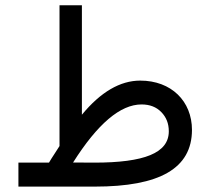

<svg xmlns="http://www.w3.org/2000/svg" viewBox="-20 -692 780 712"><path d="M48.3 -88.9V0H331.5C572.3 0 691.4 -67.4 691.9 -210C691.9 -316.9 615.2 -393.1 500 -393.1C425.8 -393.1 353.5 -351.1 283.7 -266.6V-672.4H200.7V-150.4C188.5 -130.4 173.8 -109.9 161.6 -88.9ZM504.9 -304.7C535.2 -304.7 559.6 -295.4 578.1 -276.4C596.7 -257.3 606 -233.9 606 -205.1C606 -124.5 515.1 -88.9 329.6 -88.9L251 -89.4C341.8 -232.9 426.3 -304.7 504.9 -304.7Z"/></svg>

Font: Vazirmatn
Style: Regular
Weight: 400
Designer: Saber Rastikerdar
Foundry: Saber Rastikerdar
Version: Version 33.003